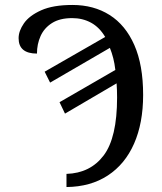

<svg xmlns="http://www.w3.org/2000/svg" viewBox="-20 -744 652 774"><path d="M248 -43Q344 -46 398 -117.5Q452 -189 452 -351Q452 -365 451.5 -380.5Q451 -396 450 -408L242 -286L220 -332L445 -462Q442 -488 436.5 -509.5Q431 -531 423 -551L182 -411L160 -455L404 -595Q381 -634 347 -652.5Q313 -671 271 -671Q221 -671 189.5 -651Q158 -631 143.5 -598.5Q129 -566 129 -528Q55 -528 55 -590Q55 -619 76.5 -650Q98 -681 146 -702.5Q194 -724 272 -724Q358 -724 422 -683.5Q486 -643 521.5 -562.5Q557 -482 557 -361Q557 -248 520.5 -165Q484 -82 414.5 -36.5Q345 9 248 10Z"/></svg>

Font: Noto Serif SemiCondensed
Style: Regular
Weight: 400
Width: 4
Designer: Monotype Design Team
Foundry: Monotype Imaging Inc.
Version: Version 2.013